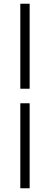

<svg xmlns="http://www.w3.org/2000/svg" viewBox="-20 -758 269 1030"><path d="M89 -282V-738H139V-282ZM89 252V-204H139V252Z"/></svg>

Font: Gantari Light
Style: Regular
Weight: 300
Designer: Anugrah Pasau
Foundry: Lafontype
Version: Version 1.000; ttfautohint (v1.8.3)